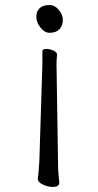

<svg xmlns="http://www.w3.org/2000/svg" viewBox="-20 -516 390 761"><path d="M176 -386Q157 -386 140.5 -406.5Q124 -427 124 -450Q124 -471 137 -483.5Q150 -496 176 -496Q197 -496 213 -477Q229 -458 229 -436Q229 -414 215.5 -400Q202 -386 176 -386ZM189 225Q170 225 150 215.5Q130 206 130 194V193Q131 185 133 164Q135 143 136 122L148 -264V-314Q148 -318 152.5 -320Q157 -322 164 -322Q178 -322 192 -315.5Q206 -309 206 -300V-299Q204 -279 204 -260L210 127Q210 166 215 206V208Q215 225 189 225Z"/></svg>

Font: Iansui
Style: Regular
Weight: 400
Designer: But Ko / Fontworks Inc.
Foundry: zi-hi.com / Fontworks Inc.
Version: Version 1.002